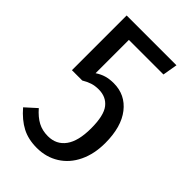

<svg xmlns="http://www.w3.org/2000/svg" viewBox="-213 -766 856 856"><g transform="rotate(45 214.5 -338.5)"><path d="M360 -619H142V-409Q163 -423 184 -429Q205 -435 231 -435Q304 -435 348.5 -378Q393 -321 393 -219Q393 -151 368 -98.5Q343 -46 297 -17Q251 12 192 12Q138 12 98 -9Q58 -30 21 -73L73 -120Q100 -89 127.5 -74.5Q155 -60 190 -60Q243 -60 272.5 -100.5Q302 -141 302 -221Q302 -302 276 -335Q250 -368 203 -368Q180 -368 161.5 -362Q143 -356 123 -344H58V-689H372Z"/></g></svg>

Font: Fira Sans Extra Condensed
Style: Regular
Weight: 400
Width: 1
Designer: Carrois Corporate & Edenspiekermann AG
Foundry: Carrois Corporate GbR & Edenspiekermann AG
Version: Version 4.203